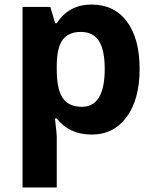

<svg xmlns="http://www.w3.org/2000/svg" viewBox="-20 -576 673 836"><path d="M227.1 -274.9Q227.1 -187.5 252.9 -149.4Q278.8 -111.3 335.9 -110.8Q436 -110.8 436 -275.9Q436 -356.9 411.1 -397Q385.7 -437 332 -437Q278.3 -437 252.9 -402.8Q227.5 -368.7 227.1 -291ZM378.9 -556.2Q478.5 -555.7 533.2 -481.4Q587.9 -407.2 587.9 -275.4Q587.9 -143.6 531.2 -66.4Q474.6 9.8 381.3 9.8H377.9Q282.2 9.8 227.1 -60.1H219.2Q227.1 5.9 227.1 19V240.2H78.1V-545.9H199.2L220.2 -474.6H227.1Q279.3 -556.2 378.9 -556.2Z"/></svg>

Font: OpenSansHebrew-Bold
Style: Bold
Weight: 700
Foundry: Ascender Corporation, Yanek Iontef
Version: Version 2.001;PS 002.001;hotconv 1.0.70;makeotf.lib2.5.58329